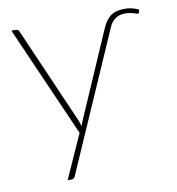

<svg xmlns="http://www.w3.org/2000/svg" viewBox="-78 -571 757 821"><g transform="rotate(-10 301.0 -161.0)"><path d="M183.5 165.5Q181.5 170.5 178 174.5Q174.5 178.5 168 178.5H150L235.5 -12L24 -493H44Q49.5 -493 53 -490Q56.5 -487 57.5 -484L241.5 -62Q246 -50 249 -38Q250.5 -44 252.8 -50Q255 -56 257.5 -62L419.5 -434.5Q433.5 -467.5 455.2 -484.2Q477 -501 516.5 -501Q534 -501 547.2 -497.8Q560.5 -494.5 577.5 -487.5L575.5 -477Q574.5 -472.5 572 -471.5Q569.5 -470.5 567.5 -470.5Q565.5 -470.5 561.8 -472.2Q558 -474 551.8 -475.8Q545.5 -477.5 537 -479.2Q528.5 -481 517.5 -481Q506.5 -481 496.2 -479Q486 -477 476.8 -471.5Q467.5 -466 459.5 -456.8Q451.5 -447.5 445.5 -433Z"/></g></svg>

Font: Lato Thin
Style: Regular
Weight: 200
Designer: Lukasz Dziedzic
Foundry: tyPoland Lukasz Dziedzic
Version: Version 2.007; 2014-02-27